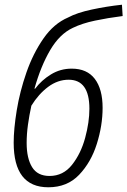

<svg xmlns="http://www.w3.org/2000/svg" viewBox="-20 -784 540 814"><path d="M415 -327Q415 -406 382 -449.5Q349 -493 284 -493Q236 -493 196 -468.5Q156 -444 129 -408H126Q153 -504 193 -572Q233 -640 289 -666Q328 -685 382.5 -696.5Q437 -708 500 -716L497 -764Q432 -757 369 -743.5Q306 -730 269 -710Q208 -684 164 -620.5Q120 -557 92 -476.5Q64 -396 51 -316.5Q38 -237 38 -179Q38 10 185 10Q265 10 315.5 -43Q366 -96 390.5 -174Q415 -252 415 -327ZM93 -178Q93 -215 98.5 -255Q104 -295 113 -336Q144 -386 184.5 -416Q225 -446 271 -446Q359 -446 359 -323Q359 -266 341 -199.5Q323 -133 285.5 -85.5Q248 -38 190 -38Q139 -38 116 -75.5Q93 -113 93 -178Z"/></svg>

Font: Noto Sans UI SemiCondensed Light
Style: Italic
Weight: 300
Width: 4
Designer: Monotype Design Team
Foundry: Monotype Imaging Inc.
Version: 1.001